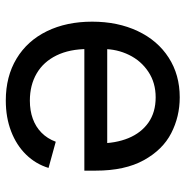

<svg xmlns="http://www.w3.org/2000/svg" viewBox="-10 -582 604 623"><g transform="rotate(90 291.5 -271.0)"><path d="M50.8 -268.6Q50.8 -351.6 81.3 -416.3Q111.8 -481 167.5 -516.8Q223.1 -552.7 296.4 -552.7Q358.9 -552.7 412.6 -525.1Q466.3 -497.6 500.2 -436.3Q534.2 -375 534.2 -279.8V-243.2H110.4V-317.4H486.8L445.8 -290Q445.8 -344.7 428.7 -386.2Q411.6 -427.7 378.2 -451.2Q344.7 -474.6 296.4 -474.6Q249 -474.6 213.4 -450.9Q177.7 -427.2 158.7 -388.2Q139.6 -349.1 139.6 -304.2V-254.9Q139.6 -195.3 160.4 -152.8Q181.2 -110.4 219 -88.4Q256.8 -66.4 307.1 -66.4Q339.4 -66.4 365.7 -75.9Q392.1 -85.4 411.1 -104.2Q430.2 -123 440.4 -150.4L525.4 -127Q512.7 -85.4 482.2 -54.2Q451.7 -22.9 406.7 -5.6Q361.8 11.7 306.6 11.7Q228.5 11.7 170.7 -23.2Q112.8 -58.1 81.8 -121.6Q50.8 -185.1 50.8 -268.6Z"/></g></svg>

Font: Raveo Variable
Style: Regular
Weight: 400
Designer: Jakub Foglar, Rasmus Andersson (Inter)
Foundry: Jakubfoglar.com
Version: Version 1.000;Glyphs 3.2.3 (3260)